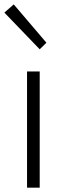

<svg xmlns="http://www.w3.org/2000/svg" viewBox="-24 -861 301 881"><path d="M100.1 0V-533.2H158.2V0ZM158.2 -634.8 -3.9 -803.2 39.1 -840.8 189 -665Z"/></svg>

Font: Source Han Sans CN Light
Style: Regular
Weight: 300
Designer: Ryoko NISHIZUKA  (kana, bopomofo & ideographs); Paul D. Hunt (Latin, Greek & Cyrillic); Sandoll Communications , Soo-you
Foundry: Adobe
Version: Version 2.000;hotconv 1.0.107;makeotfexe 2.5.65593